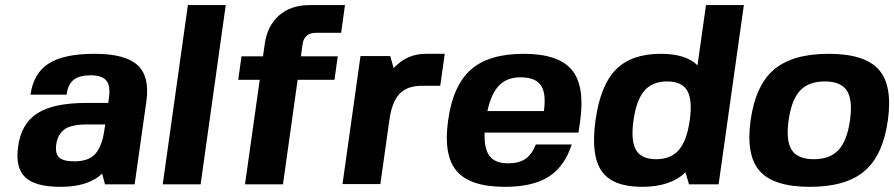

<svg xmlns="http://www.w3.org/2000/svg" viewBox="-20 -720 3493 750"><path d="M378.9 -42Q325.7 9.8 216.8 9.8Q117.7 9.8 78.4 -27.6Q39.1 -64.9 50.8 -147.9Q63 -237.3 126.2 -277.6Q189.5 -317.9 316.9 -317.9H402.8L405.8 -339.8Q412.1 -385.3 395.3 -405.5Q378.4 -425.8 334 -425.8Q289.6 -425.8 267.3 -408Q245.1 -390.1 240.2 -350.1H99.1Q110.8 -434.1 170.2 -471.9Q229.5 -509.8 349.6 -509.8Q469.2 -509.8 517.3 -465.6Q565.4 -421.4 551.8 -324.2L505.9 0H390.1ZM391.1 -233.9H325.7Q305.2 -233.9 290.8 -232.7Q276.4 -231.4 259.5 -227.1Q242.7 -222.7 231.4 -214.4Q220.2 -206.1 211.4 -191.4Q202.6 -176.8 199.7 -155.8Q194.8 -119.6 211.2 -104.7Q227.5 -89.8 270.5 -89.8Q327.6 -89.8 353.3 -120.1Q378.9 -150.4 387.2 -209Z M615.7 0 713.9 -700.2H861.8L763.7 0Z M1214.4 -591.8Q1168.5 -591.8 1162.1 -547.9L1155.3 -500H1299.3L1286.6 -408.2H1142.6L1085.4 0H937L994.6 -408.2H910.6L923.3 -500H1007.3L1014.2 -547.9Q1023.9 -619.1 1070.1 -659.7Q1116.2 -700.2 1189.5 -700.2H1327.6L1312.5 -591.8Z M1627.9 -384.8H1627Q1570.3 -384.8 1540.5 -353.3Q1510.7 -321.8 1501 -251L1465.8 -1H1317.9L1388.2 -501H1504.4L1517.6 -454.1Q1545.9 -483.4 1576.2 -496.6Q1606.4 -509.8 1645.5 -509.8H1717.3L1699.7 -384.8Z M1873 -202.1Q1870.6 -139.6 1892.3 -110.8Q1914.1 -82 1964.8 -82Q2007.3 -82 2032.5 -99.4Q2057.6 -116.7 2073.2 -155.8H2213.4Q2185.1 -68.8 2123 -29.5Q2061 9.8 1952.1 9.8Q1816.4 9.8 1763.9 -51.8Q1711.4 -113.3 1730.5 -250Q1749.5 -386.7 1819.6 -448.2Q1889.6 -509.8 2025.4 -509.8Q2161.1 -509.8 2213.4 -447.3Q2265.6 -384.8 2246.1 -246.1L2239.7 -202.1ZM2013.2 -418Q1960.9 -418 1929.9 -386.5Q1898.9 -355 1883.8 -286.1H2104.5Q2114.3 -355.5 2092.8 -386.7Q2071.3 -418 2013.2 -418Z M2487.8 9.8Q2373 9.8 2330.1 -51.8Q2287.1 -113.3 2306.2 -250Q2325.2 -386.7 2385.7 -448.2Q2446.3 -509.8 2561 -509.8Q2659.7 -509.8 2704.6 -464.8L2737.8 -700.2H2885.7L2787.1 0H2671.4L2657.7 -46.9Q2599.1 9.8 2487.8 9.8ZM2464.4 -134.3Q2485.4 -98.1 2543 -98.1Q2600.6 -98.1 2631.8 -134.3Q2663.1 -170.4 2674.3 -250Q2685.5 -329.6 2664.6 -365.7Q2643.6 -401.9 2585.9 -401.9Q2528.3 -401.9 2497.1 -365.7Q2465.8 -329.6 2454.6 -250Q2443.4 -170.4 2464.4 -134.3Z M3003.4 -448.2Q3075.7 -509.8 3216.8 -509.8Q3357.9 -509.8 3412.6 -448.2Q3467.3 -386.7 3448.2 -250Q3429.2 -113.3 3356.9 -51.8Q3284.7 9.8 3143.6 9.8Q3002.4 9.8 2947.8 -51.8Q2893.1 -113.3 2912.1 -250Q2931.2 -386.7 3003.4 -448.2ZM3300.3 -250Q3311.5 -330.1 3288.1 -366Q3264.6 -401.9 3201.7 -401.9Q3138.7 -401.9 3105.2 -366Q3071.8 -330.1 3060.5 -250Q3049.3 -169.9 3072.8 -134Q3096.2 -98.1 3159.2 -98.1Q3222.2 -98.1 3255.6 -134.3Q3289.1 -170.4 3300.3 -250Z"/></svg>

Font: Fivo Sans
Style: Italic
Weight: 700
Designer: Alexander Slobzheninov
Foundry: Alexander Slobzheninov
Version: 1.0